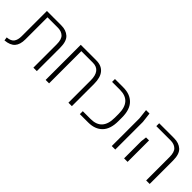

<svg xmlns="http://www.w3.org/2000/svg" viewBox="119 -1332 2127 2127"><g transform="rotate(45 1182.5 -268.5)"><path d="M30 13 24 -28Q85 -33 108.5 -65Q132 -97 132 -154V-550H358Q433 -550 478.5 -508.5Q524 -467 524 -365V0H470V-366Q470 -444 436.5 -474.5Q403 -505 348 -505H186V-159Q186 -78 149 -36Q112 6 30 13Z M662 0V-550H907Q987 -550 1030 -499.5Q1073 -449 1073 -348V0H1019V-349Q1019 -505 897 -505H716V0Z M1198 0V-46H1321Q1500 -46 1500 -246V-305Q1500 -505 1321 -505H1198V-550H1329Q1435 -550 1495 -488.5Q1555 -427 1555 -303V-247Q1555 -123 1495 -61.5Q1435 0 1329 0Z M1698 0V-433L1685 -550H1739L1753 -433V0Z M2237 0V-366Q2237 -444 2203.5 -474.5Q2170 -505 2116 -505H1891V-550H2125Q2200 -550 2246 -508.5Q2292 -467 2292 -365V0ZM1891 0V-269L1899 -336H1946V0Z"/></g></svg>

Font: Assistant Light
Style: Regular
Weight: 300
Designer: Hebrew By Ben Nathan, Latin by Paul Hunt
Version: Version 3.000